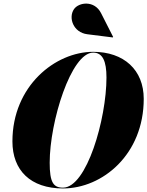

<svg xmlns="http://www.w3.org/2000/svg" viewBox="-20 -1052 830 1082"><path d="M472 -859 615.5 -841 617.5 -844 549.5 -978C512 -1052 424 -1039.5 397 -1000.5C364 -952.5 392.5 -869 472 -859ZM335 10C558 10 790 -182 790 -495C790 -658 678 -760 505 -760C292 -760 50 -568 50 -255C50 -92 152 10 335 10ZM505 -755.5C559 -755.5 580 -706.5 580 -615C580 -383 469 5.5 335 5.5C281 5.5 260 -23.5 260 -135C260 -367 381 -755.5 505 -755.5Z"/></svg>

Font: Bodoni* 36pt Fatface
Style: Italic
Weight: 900
Italic angle: -13°
Version: Version 2.3